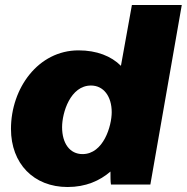

<svg xmlns="http://www.w3.org/2000/svg" viewBox="-20 -740 749 770"><path d="M425 0H583L709 -720H509L465 -476C426 -515 368 -538 295 -538C133 -538 24 -386 24 -223C24 -84 115 10 251 10C324 10 380 -15 423 -52C423 -32 423 -11 425 0ZM345 -397C395 -397 428 -354 428 -290C428 -235 395 -122 311 -122C260 -122 229 -165 229 -230C229 -288 262 -397 345 -397Z"/></svg>

Font: Fixel Display 20240404 Black
Style: Italic
Weight: 900
Italic angle: -10°
Designer: AlfaBravo + MacPaw
Foundry: Kyrylo Tkachov, Marchela Mozhyna, Serhii Makarenko, Maria Weinstein, Zakhar Kryvoshyya
Version: Version 1.211;Glyphs 3.2 (3225)